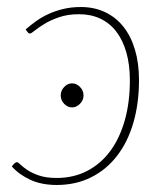

<svg xmlns="http://www.w3.org/2000/svg" viewBox="-20 -521 474 547"><path d="M20 -54.5Q25 -59 28 -59Q31.5 -59 38.5 -52Q45.5 -45 58.2 -36.5Q71 -28 91.2 -21Q111.5 -14 141.5 -14Q189.5 -14 228.2 -34Q267 -54 294 -90.5Q321 -127 335.5 -178.2Q350 -229.5 350 -292.5Q350 -336.5 340 -371.5Q330 -406.5 311.5 -430.8Q293 -455 266 -467.8Q239 -480.5 205.5 -480.5Q173 -480.5 148.5 -472Q124 -463.5 106.8 -453Q89.5 -442.5 79.2 -434Q69 -425.5 65 -425.5Q61.5 -425.5 59.5 -428.5L53 -437Q66.5 -449 82.5 -460.5Q98.5 -472 118 -481Q137.5 -490 160.5 -495.5Q183.5 -501 210 -501Q248.5 -501 279.2 -486.5Q310 -472 331.5 -445Q353 -418 364.5 -379.5Q376 -341 376 -293Q376 -226.5 360 -171.5Q344 -116.5 313.5 -77Q283 -37.5 239.5 -15.8Q196 6 141.5 6Q99 6 67 -8.5Q35 -23 13.5 -47ZM218 -249Q218 -235.5 207.8 -225.2Q197.5 -215 185.5 -215Q172.5 -215 162.8 -225.2Q153 -235.5 153 -249Q153 -263 162.8 -273.2Q172.5 -283.5 185.5 -283.5Q198 -283.5 208 -273.2Q218 -263 218 -249Z"/></svg>

Font: Lato ExtraLight
Style: Italic
Weight: 275
Italic angle: -7°
Designer: Lukasz Dziedzic with Adam Twardoch and Botio Nikoltchev
Foundry: tyPoland Lukasz Dziedzic
Version: Version 2.015; 2015-08-06; http://www.latofonts.com/